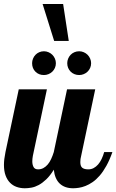

<svg xmlns="http://www.w3.org/2000/svg" viewBox="-28 -957 595 982"><path d="M546.9 -179.2Q532.7 -138.7 516.1 -108.9Q499.5 -79.1 481.7 -58.6Q463.9 -38.1 445.3 -25.4Q426.8 -12.7 409.2 -5.9Q391.6 1 375.5 3.4Q359.4 5.9 346.2 5.9Q303.2 5.9 277.8 -17.8Q252.4 -41.5 247.1 -88.9Q228 -58.1 208.5 -39.6Q189 -21 169.9 -10.7Q150.9 -0.5 132.8 2.7Q114.7 5.9 99.1 5.9Q76.7 5.9 57.1 -1Q37.6 -7.8 23.2 -22.5Q8.8 -37.1 0.5 -59.6Q-7.8 -82 -7.8 -113.8Q-7.8 -127.4 -5.9 -143.8Q-3.9 -160.2 0 -179.2L67.9 -500H211.9L140.1 -160.2Q137.2 -144.5 137.2 -131.8Q137.2 -114.7 143.6 -102.8Q149.9 -90.8 167 -90.8Q181.6 -90.8 193.8 -97.4Q206.1 -104 216.1 -115.7Q226.1 -127.4 233.6 -143.8Q241.2 -160.2 247.1 -179.2L314.9 -500H459L387.2 -160.2Q384.8 -151.9 383.8 -143.8Q382.8 -135.7 382.8 -127.9Q382.8 -106.9 392.8 -98.9Q402.8 -90.8 423.8 -90.8Q438.5 -90.8 450.9 -97.4Q463.4 -104 473.6 -115.7Q483.9 -127.4 491.7 -143.8Q499.5 -160.2 504.9 -179.2ZM257.8 -633.8Q257.8 -620.6 252.9 -609.6Q248 -598.6 239.7 -590.6Q231.4 -582.5 220.2 -577.9Q209 -573.2 196.8 -573.2Q170.4 -573.2 153.3 -590.3Q136.2 -607.4 136.2 -633.8Q136.2 -646 140.9 -657.2Q145.5 -668.5 153.6 -676.8Q161.6 -685.1 172.6 -689.9Q183.6 -694.8 196.8 -694.8Q209 -694.8 220.2 -689.9Q231.4 -685.1 239.7 -676.8Q248 -668.5 252.9 -657.2Q257.8 -646 257.8 -633.8ZM438 -633.8Q438 -620.6 433.1 -609.6Q428.2 -598.6 419.9 -590.6Q411.6 -582.5 400.4 -577.9Q389.2 -573.2 377 -573.2Q363.8 -573.2 352.5 -577.9Q341.3 -582.5 333.3 -590.6Q325.2 -598.6 320.6 -609.6Q315.9 -620.6 315.9 -633.8Q315.9 -646 320.6 -657.2Q325.2 -668.5 333.3 -676.8Q341.3 -685.1 352.5 -689.9Q363.8 -694.8 377 -694.8Q389.2 -694.8 400.4 -689.9Q411.6 -685.1 419.9 -676.8Q428.2 -668.5 433.1 -657.2Q438 -646 438 -633.8ZM249 -747.6 189.9 -936.5H294.9L323.7 -747.6Z"/></svg>

Font: Lobster
Style: Regular
Weight: 400
Designer: Pablo Impallari
Foundry: Pablo Impallari
Version: Version 1.007; ttfautohint (v1.1) -l 8 -r 50 -G 50 -x 14 -D 